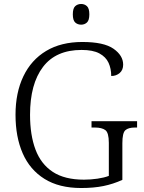

<svg xmlns="http://www.w3.org/2000/svg" viewBox="-20 -935 722 965"><path d="M388 10Q277 10 203.5 -36Q130 -82 94 -164.5Q58 -247 58 -358Q58 -469 97.5 -551.5Q137 -634 212 -679Q287 -724 394 -724Q502 -724 550.5 -690Q599 -656 599 -610Q599 -583 581.5 -568Q564 -553 539 -553Q539 -590 525.5 -619.5Q512 -649 479.5 -666.5Q447 -684 390 -684Q261 -684 196 -598.5Q131 -513 131 -358Q131 -256 158.5 -183Q186 -110 245.5 -71Q305 -32 402 -32Q436 -32 470 -37Q504 -42 527 -51V-217Q527 -268 509.5 -281Q492 -294 457 -294H440V-326H669V-294H658Q625 -294 610 -280.5Q595 -267 595 -215V-31Q549 -10 500 0Q451 10 388 10ZM388 -811Q370 -811 358 -822Q346 -833 346 -863Q346 -893 358 -904Q370 -915 388 -915Q405 -915 417 -904Q429 -893 429 -863Q429 -833 417 -822Q405 -811 388 -811Z"/></svg>

Font: Noto Serif Malayalam Light
Style: Regular
Weight: 300
Designer: Indian type Foundry, Jelle Bosma, Monotype Design Team
Foundry: Monotype Imaging Inc.
Version: Version 2.104; ttfautohint (v1.8.4.7-5d5b)